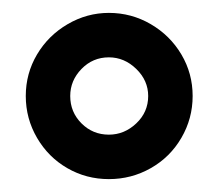

<svg xmlns="http://www.w3.org/2000/svg" viewBox="-20 -725 339 298"><path d="M20 -576Q20 -611 37.5 -640.5Q55 -670 85 -687.5Q115 -705 149 -705Q184 -705 214 -687.5Q244 -670 261.5 -640.5Q279 -611 279 -576Q279 -541 261.5 -511Q244 -481 214 -464Q184 -447 149 -447Q114 -447 84.5 -464Q55 -481 37.5 -511Q20 -541 20 -576ZM210 -576Q210 -600 191.5 -618Q173 -636 149 -636Q124 -636 106.5 -618Q89 -600 89 -576Q89 -551 106.5 -533.5Q124 -516 149 -516Q173 -516 191.5 -533.5Q210 -551 210 -576Z"/></svg>

Font: Piscolabis
Style: Regular
Weight: 400
Designer: Ariel Martín Pérez
Foundry: Tunera Type Foundry
Version: Version 1.000